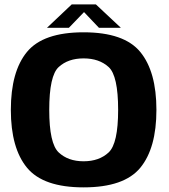

<svg xmlns="http://www.w3.org/2000/svg" viewBox="-20 -824 746 850"><path d="M350 5.5Q529.5 5.5 601 -81.2Q672.5 -168 672.5 -337.5Q672.5 -507 601 -594Q529.5 -681 350 -681Q171 -681 99.5 -594.2Q28 -507.5 28 -337.5Q28 -168 99.8 -81.2Q171.5 5.5 350 5.5ZM350 -110Q281.5 -110 239.8 -149.2Q198 -188.5 198 -337.5Q198 -489 239.8 -527.2Q281.5 -565.5 350 -565.5Q419 -565.5 461 -527.2Q503 -489 503 -337.5Q503 -188.5 461 -149.2Q419 -110 350 -110ZM188 -701H285L352 -770.5L418 -701H515L404.5 -804.5H297.5Z"/></svg>

Font: Anybody Thin
Style: Bold
Weight: 700
Version: Version 1.113;gftools[0.9.25]